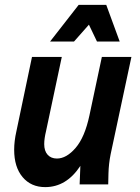

<svg xmlns="http://www.w3.org/2000/svg" viewBox="-20 -755 575 786"><path d="M38 -142Q38 -177 47 -217L111 -522H233L168 -216Q165 -204 163 -190.5Q161 -177 161 -165Q161 -137 175 -121.5Q189 -106 213 -106Q252 -106 289.5 -149.5Q327 -193 346 -282L397 -522H518L433 -124Q425 -85 424 -44L423 0H306L309 -76Q252 11 165 11Q107 11 72.5 -30Q38 -71 38 -142ZM185 -585 302 -735H415L470 -585H377L344 -654L283 -585Z"/></svg>

Font: Radio Canada Condensed SemiBold
Style: Italic
Weight: 600
Width: 3
Italic angle: -12°
Designer: Charles Daoud, Etienne Aubert Bonn, Alexandre Saumier Demers, Jacques Le Bailly
Foundry: Radio-Canada
Version: Version 2.104; ttfautohint (v1.8.4.7-5d5b);gftools[0.9.28.de